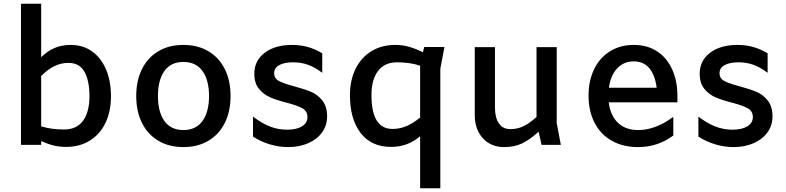

<svg xmlns="http://www.w3.org/2000/svg" viewBox="-20 -774 4200 1026"><path d="M573 -260Q573 -179 544 -118Q515 -57 460.5 -23Q406 11 333 11Q298 11 267 3.5Q236 -4 200 -20V0H92V-754H200V-468Q265 -534 357 -534Q424 -534 472.5 -499Q521 -464 547 -402Q573 -340 573 -260ZM458 -260Q458 -344 431 -391Q404 -438 346 -438Q306 -438 270.5 -420.5Q235 -403 200 -368V-99Q254 -82 322 -82Q390 -82 424 -129Q458 -176 458 -260Z M708 -261Q708 -343 738.5 -404.5Q769 -466 826 -500Q883 -534 960 -534Q1037 -534 1094 -500Q1151 -466 1181.5 -404.5Q1212 -343 1212 -261Q1212 -179 1181.5 -117.5Q1151 -56 1094 -22Q1037 12 960 12Q883 12 826 -22Q769 -56 738.5 -117.5Q708 -179 708 -261ZM1097 -261Q1097 -346 1062 -394.5Q1027 -443 960 -443Q893 -443 858.5 -394.5Q824 -346 824 -261Q824 -176 858.5 -127.5Q893 -79 960 -79Q1027 -79 1062 -127.5Q1097 -176 1097 -261Z M1332 -44V-151Q1379 -115 1422.5 -98Q1466 -81 1514 -81Q1565 -81 1594 -99Q1623 -117 1623 -148Q1623 -180 1596.5 -195Q1570 -210 1513 -225Q1458 -239 1423.5 -254Q1389 -269 1364 -299Q1339 -329 1339 -380Q1339 -450 1394.5 -492Q1450 -534 1541 -534Q1629 -534 1702 -489V-385Q1662 -415 1625.5 -428Q1589 -441 1547 -441Q1499 -441 1472 -426Q1445 -411 1445 -383Q1445 -355 1470 -341.5Q1495 -328 1551 -313Q1607 -298 1642 -283.5Q1677 -269 1702.5 -237Q1728 -205 1728 -152Q1728 -104 1701.5 -67Q1675 -30 1627.5 -9Q1580 12 1520 12Q1471 12 1422.5 -2.5Q1374 -17 1332 -44Z M2355 -523 2333 -407V232H2225V-46Q2159 11 2070 11Q1964 11 1907 -63.5Q1850 -138 1850 -265Q1850 -344 1879.5 -405Q1909 -466 1964 -500Q2019 -534 2093 -534Q2130 -534 2164 -524.5Q2198 -515 2240 -495L2247 -523ZM2225 -146V-423Q2171 -441 2102 -441Q2035 -441 2000 -394.5Q1965 -348 1965 -266Q1965 -85 2077 -85Q2117 -85 2153 -100.5Q2189 -116 2225 -146Z M2874 0 2858 -70Q2809 -26 2768.5 -7Q2728 12 2675 12Q2603 12 2560 -35.5Q2517 -83 2517 -159V-522H2625V-199Q2625 -145 2646 -114.5Q2667 -84 2707 -84Q2746 -84 2778.5 -100Q2811 -116 2847 -149V-522H2955V-116L2977 0Z M3600 -227H3233Q3241 -158 3281.5 -118.5Q3322 -79 3391 -79Q3436 -79 3483 -96.5Q3530 -114 3574 -147H3578V-50Q3495 12 3390 12Q3309 12 3249 -22Q3189 -56 3157 -118.5Q3125 -181 3125 -263Q3125 -342 3154.5 -403.5Q3184 -465 3239 -499.5Q3294 -534 3367 -534Q3439 -534 3491.5 -499.5Q3544 -465 3572 -403Q3600 -341 3600 -261ZM3234 -305H3489Q3481 -371 3450.5 -408.5Q3420 -446 3367 -446Q3312 -446 3277 -407.5Q3242 -369 3234 -305Z M3712 -44V-151Q3759 -115 3802.5 -98Q3846 -81 3894 -81Q3945 -81 3974 -99Q4003 -117 4003 -148Q4003 -180 3976.5 -195Q3950 -210 3893 -225Q3838 -239 3803.5 -254Q3769 -269 3744 -299Q3719 -329 3719 -380Q3719 -450 3774.5 -492Q3830 -534 3921 -534Q4009 -534 4082 -489V-385Q4042 -415 4005.5 -428Q3969 -441 3927 -441Q3879 -441 3852 -426Q3825 -411 3825 -383Q3825 -355 3850 -341.5Q3875 -328 3931 -313Q3987 -298 4022 -283.5Q4057 -269 4082.5 -237Q4108 -205 4108 -152Q4108 -104 4081.5 -67Q4055 -30 4007.5 -9Q3960 12 3900 12Q3851 12 3802.5 -2.5Q3754 -17 3712 -44Z"/></svg>

Font: Amiko SemiBold
Style: Regular
Weight: 600
Designer: Pablo Impallari, Rodrigo Fuenzalida, Andres Torresi
Foundry: Impallari Type
Version: Version 1.001; ttfautohint (v1.3)